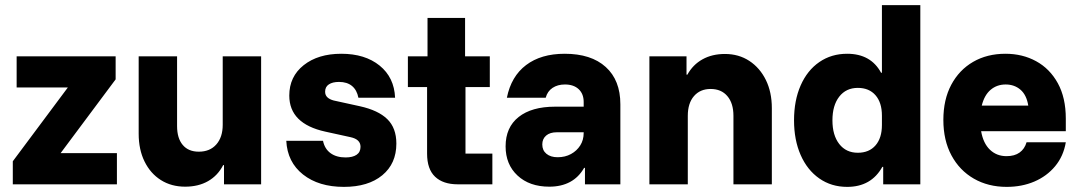

<svg xmlns="http://www.w3.org/2000/svg" viewBox="-20 -720 4215 750"><path d="M30 0V-90L245 -378.3H45V-500H431.7V-410L216.7 -121.7H436.7V0Z M703.3 9.2Q649.2 9.2 608.3 -16.7Q567.5 -42.5 544.6 -89.2Q521.7 -135.8 521.7 -197.5V-500H671.7V-227.5Q671.7 -180 693.8 -153.8Q715.8 -127.5 756.7 -127.5Q800 -127.5 825 -155.8Q850 -184.2 850 -232.5V-500H1000V0H855V-75H851.7Q830.8 -34.2 792.9 -12.5Q755 9.2 703.3 9.2Z M1323.3 10Q1225 10 1163.8 -38.3Q1102.5 -86.7 1098.3 -170H1241.7Q1248.3 -138.3 1271.2 -121.7Q1294.2 -105 1330 -105Q1357.5 -105 1372.9 -115.4Q1388.3 -125.8 1388.3 -146.7Q1388.3 -175.8 1349.2 -184.2L1250.8 -205.8Q1110 -236.7 1110 -346.7Q1110 -420.8 1166.3 -465.4Q1222.5 -510 1313.3 -510Q1405.8 -510 1462.9 -463.8Q1520 -417.5 1523.3 -338.3H1380Q1374.2 -368.3 1355 -384.2Q1335.8 -400 1304.2 -400Q1279.2 -400 1264.6 -390.4Q1250 -380.8 1250 -361.7Q1250 -348.3 1258.8 -340Q1267.5 -331.7 1283.3 -327.5L1385.8 -305Q1457.5 -289.2 1492.9 -254.6Q1528.3 -220 1528.3 -159.2Q1528.3 -80.8 1473.3 -35.4Q1418.3 10 1323.3 10Z M1768.3 0Q1710.8 0 1679.6 -29.6Q1648.3 -59.2 1648.3 -120V-380H1573.3V-500H1650V-650H1796.7V-500H1893.3V-380H1798.3V-120H1903.3V0Z M2125.8 9.2Q2048.3 9.2 2001.7 -34.2Q1955 -77.5 1955 -148.3Q1955 -222.5 2005.8 -262.9Q2056.7 -303.3 2148.3 -303.3H2260V-321.7Q2260 -353.3 2240.4 -371.7Q2220.8 -390 2186.7 -390Q2158.3 -390 2138.3 -376.7Q2118.3 -363.3 2111.7 -338.3H1960Q1976.7 -421.7 2035 -465.8Q2093.3 -510 2185.8 -510Q2289.2 -510 2346.2 -458.3Q2403.3 -406.7 2403.3 -312.5V0H2265V-64.2H2261.7Q2240.8 -27.5 2206.7 -9.2Q2172.5 9.2 2125.8 9.2ZM2158.3 -105.8Q2187.5 -105.8 2210.4 -118.3Q2233.3 -130.8 2246.7 -152.1Q2260 -173.3 2260 -200.8V-203.3H2155Q2128.3 -203.3 2113.3 -190.4Q2098.3 -177.5 2098.3 -155.8Q2098.3 -132.5 2114.6 -119.2Q2130.8 -105.8 2158.3 -105.8Z M2516.7 0V-500H2661.7V-428.3H2665Q2686.7 -467.5 2724.2 -488.3Q2761.7 -509.2 2811.7 -509.2Q2865.8 -509.2 2907.1 -482.1Q2948.3 -455 2971.7 -407.5Q2995 -360 2995 -297.5V0H2845V-267.5Q2845 -316.7 2821.2 -344.6Q2797.5 -372.5 2755.8 -372.5Q2715 -372.5 2690.8 -344.6Q2666.7 -316.7 2666.7 -267.5V0Z M3289.2 10Q3227.5 10 3180.4 -22.9Q3133.3 -55.8 3107.5 -114.6Q3081.7 -173.3 3081.7 -250Q3081.7 -327.5 3107.5 -386.2Q3133.3 -445 3180.4 -477.5Q3227.5 -510 3289.2 -510Q3381.7 -510 3421.7 -435.8H3425V-700H3575V0H3430V-68.3H3426.7Q3383.3 10 3289.2 10ZM3330.8 -123.3Q3375 -123.3 3400 -152.1Q3425 -180.8 3425 -231.7V-268.3Q3425 -319.2 3400 -347.9Q3375 -376.7 3330.8 -376.7Q3285 -376.7 3258.3 -342.5Q3231.7 -308.3 3231.7 -250Q3231.7 -191.7 3258.3 -157.5Q3285 -123.3 3330.8 -123.3Z M3912.5 10Q3840 10 3784.2 -22.1Q3728.3 -54.2 3696.7 -112.9Q3665 -171.7 3665 -251.7Q3665 -330.8 3695.8 -388.8Q3726.7 -446.7 3781.2 -478.3Q3835.8 -510 3907.5 -510Q3974.2 -510 4027.5 -480.8Q4080.8 -451.7 4112.1 -395Q4143.3 -338.3 4143.3 -256.7V-207.5H3812.5Q3820.8 -160 3847.1 -135Q3873.3 -110 3911.7 -110Q3943.3 -110 3962.9 -124.2Q3982.5 -138.3 3990 -164.2H4143.3Q4134.2 -110 4101.7 -70.8Q4069.2 -31.7 4020.4 -10.8Q3971.7 10 3912.5 10ZM3815 -307.5H3996.7Q3990 -349.2 3966.2 -369.6Q3942.5 -390 3908.3 -390Q3874.2 -390 3849.6 -369.2Q3825 -348.3 3815 -307.5Z"/></svg>

Font: Funnel Sans Light ExtraBold
Style: Regular
Weight: 800
Version: Version 1.000